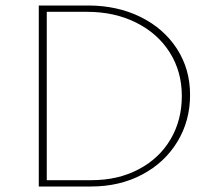

<svg xmlns="http://www.w3.org/2000/svg" viewBox="-20 -678 772 698"><path d="M121 -658H300Q406 -658 490.5 -616.5Q575 -575 623 -501Q671 -427 671 -333Q671 -239 625 -163Q579 -87 497 -43.5Q415 0 311 0H121ZM313 -23Q409 -23 484 -62.5Q559 -102 600 -171.5Q641 -241 641 -329Q641 -418 597 -487.5Q553 -557 474.5 -596Q396 -635 297 -635H150V-23Z"/></svg>

Font: Ysabeau SC Extralight
Style: Regular
Weight: 200
Designer: Christian Thalmann (Catharsis Fonts)
Version: Version 0.003